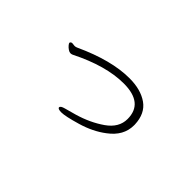

<svg xmlns="http://www.w3.org/2000/svg" viewBox="-21 -710 1042 1042"><g transform="rotate(45 500.0 -189.5)"><path d="M206 -301 226 -299Q235 -299 243 -303Q423 -386 561 -386Q648 -386 702 -348Q756 -310 759 -229V-222Q759 -142 683 -86Q624 -41 542 -17Q460 7 431 7Q402 7 402 -4Q402 -15 429 -22Q456 -29 494 -40Q580 -65 645 -110.5Q710 -156 710 -222Q710 -344 559 -344Q423 -344 252 -258Q245 -255 237.5 -255Q230 -255 219.5 -262Q209 -269 201.5 -278Q194 -287 194 -291Q194 -295 198 -298Q202 -301 206 -301Z"/></g></svg>

Font: LXGW WenKai Lite Light
Style: Regular
Weight: 300
Designer: LXGW / Fontworks Inc.
Foundry: LXGW / Fontworks Inc.
Version: Version 1.511; March 25, 2025